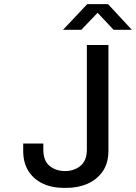

<svg xmlns="http://www.w3.org/2000/svg" viewBox="-20 -905 662 935"><path d="M290 10Q233 10 188.5 -11Q144 -32 118.5 -72Q93 -112 93 -171V-206H191V-177Q191 -122 221.5 -97Q252 -72 297 -72Q341 -72 372 -97.5Q403 -123 403 -177V-686H508V-171Q508 -111 480.5 -71Q453 -31 407 -10.5Q361 10 303 10ZM287 -760 405 -885H506L622 -760H533L440 -859H471L376 -760Z"/></svg>

Font: Chivo Mono Medium
Style: Regular
Weight: 400
Monospace: yes
Version: Version 1.008